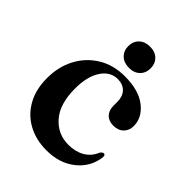

<svg xmlns="http://www.w3.org/2000/svg" viewBox="-189 -743 854 854"><g transform="rotate(45 238.0 -316.0)"><path d="M451.5 -340Q451.5 -312.5 433.8 -294.8Q416 -277 386 -277Q356.5 -277 340 -294Q323.5 -311 323.5 -341V-366Q323.5 -399 304.8 -418.5Q286 -438 253.5 -438Q207 -438 177.8 -394Q148.5 -350 148.5 -273Q148.5 -177 192.8 -126.2Q237 -75.5 304.5 -75.5Q348.5 -75.5 380.8 -94.2Q413 -113 428 -150Q437 -161 443.5 -160.5Q453 -160.5 452.5 -145.5Q444 -76.5 389.5 -32.8Q335 11 252.5 11Q187.5 11 136.5 -16.5Q85.5 -44 56.5 -95.5Q27.5 -147 27.5 -219Q27.5 -290 57.5 -346.5Q87.5 -403 141.5 -436Q195.5 -469 267.5 -469Q354.5 -469 403 -431.2Q451.5 -393.5 451.5 -340ZM253 -508Q221 -508 201.8 -526.5Q182.5 -545 182.5 -575Q182.5 -604.5 201.8 -623Q221 -641.5 253 -641.5Q285 -641.5 304 -623Q323 -604.5 323 -575Q323 -545 304 -526.5Q285 -508 253 -508Z"/></g></svg>

Font: Fraunces 72pt SemiBold
Style: Regular
Weight: 600
Version: Version 1.000;[b76b70a41]